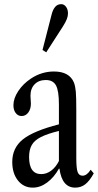

<svg xmlns="http://www.w3.org/2000/svg" viewBox="-20 -870 462 901"><path d="M133.5 10.5Q91 10.5 64.2 -23Q37.5 -56.5 37.5 -110Q37.5 -176 87.5 -216Q137.5 -256 256.5 -286.5V-380Q256.5 -443.5 242.8 -469Q229 -494.5 195 -494.5Q162 -494.5 142.5 -474.5Q123 -454.5 123 -420.5Q123 -411 124 -401.8Q125 -392.5 125 -384Q125 -358.5 112.8 -342Q100.5 -325.5 81.5 -325.5Q64.5 -325.5 53.8 -339.5Q43 -353.5 43 -376Q43 -408.5 65.8 -442.8Q88.5 -477 125.5 -501.5Q175.5 -534.5 233 -534.5Q305.5 -534.5 327 -482.5Q333.5 -465.5 335.8 -439.5Q338 -413.5 338 -352.5V-129Q338 -80.5 344.2 -63Q350.5 -45.5 367.5 -45.5Q387.5 -45.5 405.5 -73.5L420 -56.5Q400.5 -21 380.2 -5.2Q360 10.5 333 10.5Q271 10.5 259 -78.5H256.5Q233.5 -37.5 201.2 -13.5Q169 10.5 133.5 10.5ZM173.5 -53Q198.5 -53 220.2 -69.2Q242 -85.5 256.5 -114.5V-255.5Q203 -242.5 172.2 -227Q141.5 -211.5 129 -189.2Q116.5 -167 116.5 -133.5Q116.5 -53 173.5 -53ZM197 -624.5 179.5 -635.5 222 -801Q227.5 -824 238.5 -837.2Q249.5 -850.5 267.5 -850.5Q280.5 -850.5 289.8 -838.2Q299 -826 299 -807Q299 -794.5 293.5 -780.2Q288 -766 275 -745.5Z"/></svg>

Font: Libre Caslon Condensed
Style: Regular
Weight: 400
Designer: Pablo Impallari, Rodrigo Fuenzalida, Katja Schimmel, Ertekin Erdin
Foundry: Pablo Impallari, Rodrigo Fuenzalida
Version: Version 2.000; ttfautohint (v1.8.4.7-5d5b);gftools[0.9.33]